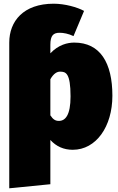

<svg xmlns="http://www.w3.org/2000/svg" viewBox="-20 -787 640 1037"><path d="M381 -557C346 -557 296 -546 252 -499V-545C252 -595 268 -610 302 -610C323 -610 350 -605 377 -592L434 -728C398 -748 330 -767 270 -767C106 -767 30 -672 30 -557V230L252 208V-31C284 4 324 22 373 22C499 22 587 -103 587 -270C587 -448 521 -557 381 -557ZM298 -134C280 -134 267 -141 252 -164V-359C270 -391 289 -400 304 -400C335 -400 361 -394 361 -266C361 -165 333 -134 298 -134Z"/></svg>

Font: Fira Sans Ultra
Style: Regular
Weight: 950
Designer: Carrois Corporate & Edenspiekermann AG
Foundry: Carrois Corporate GbR & Edenspiekermann AG
Version: Version 4.203;PS 004.203;hotconv 1.0.88;makeotf.lib2.5.64775